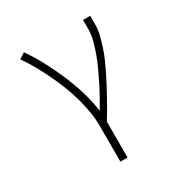

<svg xmlns="http://www.w3.org/2000/svg" viewBox="-173 -656 946 998"><g transform="rotate(-30 300.0 -156.5)"><path d="M262 215V0Q262 -45 254 -90Q246 -135 233.5 -179Q221 -223 204 -265Q187 -307 167.5 -348Q148 -389 125.5 -429Q103 -469 77 -506L112 -528Q148 -476 177.5 -420.5Q207 -365 231.5 -307.5Q256 -250 274.5 -189.5Q293 -129 301 -67Q319 -98 337 -130Q355 -162 371 -194.5Q387 -227 402.5 -260Q418 -293 430.5 -327Q443 -361 452.5 -396.5Q462 -432 462 -468V-520H505V-468Q505 -436 497 -404.5Q489 -373 479 -342.5Q469 -312 456 -282.5Q443 -253 429 -224.5Q415 -196 400 -167.5Q385 -139 369.5 -111Q354 -83 338 -55Q322 -27 305 0V215Z"/></g></svg>

Font: Iosevka Aile Extralight
Style: Regular
Weight: 200
Designer: Belleve Invis
Foundry: Belleve Invis
Version: Version 31.1.0; ttfautohint (v1.8.4)